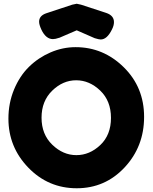

<svg xmlns="http://www.w3.org/2000/svg" viewBox="-20 -994 815 1026"><path d="M384 -742Q532 -742 641 -635Q750 -528 750 -369.5Q750 -211 646 -99.5Q542 12 390 12Q238 12 131.5 -98Q25 -208 25 -360Q25 -443 55 -515.5Q85 -588 135 -637Q185 -686 250 -714Q315 -742 384 -742ZM202 -365Q202 -276 259.5 -220.5Q317 -165 388 -165Q459 -165 516 -219Q573 -273 573 -364Q573 -455 515.5 -510Q458 -565 387 -565Q316 -565 259 -509.5Q202 -454 202 -365ZM390 -974 413 -969Q506 -939 547.5 -925Q589 -911 589 -876Q589 -857 578 -836Q552 -783 518 -783Q509 -783 486 -790L390 -832L297 -792Q296 -792 296 -792Q276 -785 263 -785Q225 -785 201 -836Q189 -862 189 -878Q189 -910 227 -923L366 -969Z"/></svg>

Font: Fredoka One
Style: Regular
Weight: 400
Version: Version 1.001;April 7, 2020;FontCreator 12.0.0.2522 64-bit